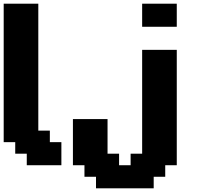

<svg xmlns="http://www.w3.org/2000/svg" viewBox="-20 -895 1102 1040"><path d="M500 125H812.5V62.5H875V0H937.5V-625H750V-62.5H687.5V0H625V-62.5H562.5V-250H375V0H437.5V62.5H500ZM125 0H312.5V-125H250V-187.5H187.5V-875H0V-125H62.5V-62.5H125ZM750 -750H937.5V-875H750Z"/></svg>

Font: Faithful 32x
Style: Semibold
Weight: 400
Foundry: Faithful Resource Pack
Version: Version 1.0; January 27, 2023